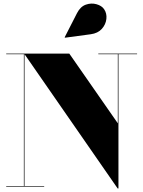

<svg xmlns="http://www.w3.org/2000/svg" viewBox="-20 -1052 807 1082"><path d="M118 -750V-3.5H229V0H15V-3.5H114.5V-746.5H15V-750ZM752.5 -750V-746.5H647.5V10H643L116 -750H370.5L644 -357V-746.5H534V-750ZM346 -839.5 344.5 -842 414 -978Q433 -1015 463.8 -1025.8Q494.5 -1036.5 523.8 -1028.2Q553 -1020 566.5 -1000.5Q583 -976.5 579.5 -945.2Q576 -914 553.8 -889.2Q531.5 -864.5 491.5 -859Z"/></svg>

Font: Bodoni Moda 48pt Black
Style: Regular
Weight: 900
Designer: Owen Earl
Foundry: indestructible type
Version: Version 2.004